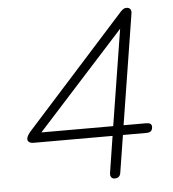

<svg xmlns="http://www.w3.org/2000/svg" viewBox="-50 -723 700 775"><g transform="rotate(-5 300.0 -335.0)"><path d="M367 -19 390 -166H70Q59 -166 52.5 -170.5Q46 -175 46 -182Q46 -188 49 -194.5Q52 -201 60 -211L467 -663Q474 -670 479 -673Q484 -676 491 -676Q501 -676 506 -669.5Q511 -663 509 -651L438 -205H530Q541 -205 546.5 -201Q552 -197 552 -189Q552 -166 528 -166H432L408 -15Q405 6 384 6Q374 6 369.5 -1Q365 -8 367 -19ZM463 -625H486L95 -194L96 -205H396Z"/></g></svg>

Font: SN Pro Thin
Style: Italic
Weight: 200
Italic angle: -9°
Designer: Tobias Whetton
Foundry: Supernotes
Version: Version 1.003;Glyphs 3.3 (3324)